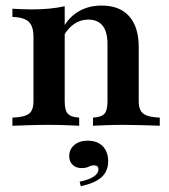

<svg xmlns="http://www.w3.org/2000/svg" viewBox="-20 -448 603 684"><path d="M311.3 0V-29Q341.1 -30.6 352 -42.7Q362.9 -54.8 362.9 -87.1V-291.1Q362.9 -334.7 345.6 -356.5Q328.2 -378.2 294.4 -378.2Q267.7 -378.2 245.6 -363.7Q223.4 -349.2 206.5 -320.2L207.3 -353.2Q227.4 -388.7 262.1 -408.5Q296.8 -428.2 341.9 -428.2Q406.5 -428.2 440.3 -389.9Q474.2 -351.6 474.2 -279.8V-87.1Q474.2 -55.6 490.7 -43.1Q507.3 -30.6 549.2 -29V0Q537.1 -0.8 516.1 -1.2Q495.2 -1.6 470.2 -2.4Q445.2 -3.2 421 -3.2Q388.7 -3.2 357.7 -2Q326.6 -0.8 311.3 0ZM24.2 0V-29Q66.9 -30.6 83.1 -42.7Q99.2 -54.8 99.2 -87.1V-316.9Q99.2 -354.8 82.3 -370.6Q65.3 -386.3 24.2 -387.9V-416.9Q41.1 -416.1 57.7 -415.3Q74.2 -414.5 91.9 -414.5Q126.6 -414.5 156 -417.3Q185.5 -420.2 210.5 -425.8V-87.1Q210.5 -54.8 221.8 -42.7Q233.1 -30.6 262.1 -29V0Q244.4 -0.8 215.7 -2Q187.1 -3.2 155.6 -3.2Q121 -3.2 83.9 -2Q46.8 -0.8 24.2 0ZM267.7 215.3 263.7 199.2Q296 192.7 313.3 181.5Q330.6 170.2 330.6 155.6Q330.6 141.1 315.3 141.1Q304.8 141.1 295.6 146Q286.3 150.8 270.2 150.8Q250.8 150.8 238.7 139.1Q226.6 127.4 226.6 108.1Q226.6 83.9 244.8 68.5Q262.9 53.2 292.7 53.2Q326.6 53.2 346 73Q365.3 92.7 365.3 126.6Q365.3 162.1 341.5 183.5Q317.7 204.8 267.7 215.3Z"/></svg>

Font: Playfair
Style: Bold
Weight: 700
Designer: Claus Eggers Sørensen
Foundry: Claus Eggers Sørensen
Version: Version 2.001;gftools[0.9.30]